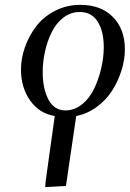

<svg xmlns="http://www.w3.org/2000/svg" viewBox="-20 -472 531 786"><path d="M65.9 -187Q65.9 -233.4 82.5 -280Q99.1 -326.7 128.9 -365.2Q158.7 -403.8 205.8 -428Q252.9 -452.1 309.1 -452.1Q393.6 -452.1 442.4 -402.3Q491.2 -352.5 491.2 -270Q491.2 -228 477.5 -184.1Q463.9 -140.1 439.2 -101.3Q414.6 -62.5 376 -34.2Q337.4 -5.9 292 2.9L250 289.1L165 293.9L167 269L204.1 2.9Q141.1 -7.3 103.5 -60.3Q65.9 -113.3 65.9 -187ZM154.8 -176.8Q154.8 -109.4 178.2 -64.7Q201.7 -20 248 -20Q285.2 -20 316.2 -45.2Q347.2 -70.3 365.7 -109.6Q384.3 -148.9 394.5 -193.1Q404.8 -237.3 404.8 -278.8Q404.8 -344.2 379.9 -383.5Q355 -422.9 306.2 -422.9Q269.5 -422.9 239.7 -400.1Q210 -377.4 191.9 -340.8Q173.8 -304.2 164.3 -261.7Q154.8 -219.2 154.8 -176.8Z"/></svg>

Font: Dehuti
Style: Bold-Italic
Weight: 700
Version: Version 1.2